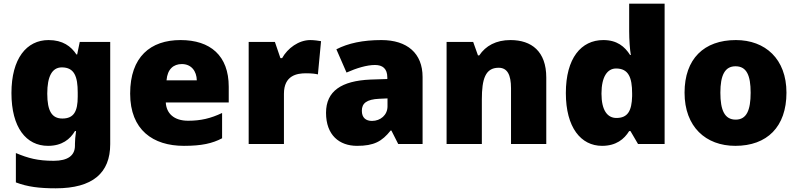

<svg xmlns="http://www.w3.org/2000/svg" viewBox="-20 -780 4323 1040"><path d="M243 -563C124 -563 42 -463 42 -276C42 -89 122 10 240 10C316 10 360 -26 386 -70H392C388 -43 386 -18 386 -1V9C386 62 348 91 271 91C184 91 133 77 66 49V208C129 232 193 240 282 240C482 240 577 157 577 1V-553H412L398 -485H394C365 -529 320 -563 243 -563ZM315 -415C383 -415 401 -365 401 -279V-256C401 -177 380 -138 318 -138C262 -138 236 -177 236 -273C236 -366 262 -415 315 -415Z M958 -563C795 -563 685 -472 685 -273C685 -76 809 10 976 10C1072 10 1130 -3 1183 -31V-168C1122 -139 1068 -126 999 -126C921 -126 881 -167 878 -225H1219V-310C1219 -479 1119 -563 958 -563ZM965 -433C1017 -433 1045 -394 1046 -345H882C887 -406 920 -433 965 -433Z M1661 -563C1598 -563 1538 -519 1508 -465H1499L1469 -553H1327V0H1518V-272C1518 -372 1589 -383 1637 -383C1672 -383 1689 -380 1702 -377L1719 -557C1708 -559 1682 -563 1661 -563Z M2046 -563C1946 -563 1866 -546 1802 -513L1857 -387C1911 -411 1967 -428 2011 -428C2052 -428 2078 -409 2078 -360V-352L1986 -349C1830 -342 1746 -287 1746 -169C1746 -48 1818 10 1914 10C2006 10 2049 -14 2096 -73H2100L2137 0H2269V-363C2269 -491 2186 -563 2046 -563ZM2035 -245 2079 -247V-204C2079 -157 2041 -125 1995 -125C1962 -125 1940 -142 1940 -180C1940 -220 1965 -242 2035 -245Z M2745 -563C2667 -563 2611 -532 2576 -480H2569L2543 -553H2399V0H2590V-242C2590 -352 2609 -413 2681 -413C2728 -413 2748 -375 2748 -302V0H2939V-360C2939 -502 2859 -563 2745 -563Z M3241 10C3317 10 3361 -26 3388 -70H3395L3436 0H3580V-760H3388V-612C3388 -565 3392 -510 3397 -482H3393C3364 -528 3322 -563 3248 -563C3128 -563 3045 -465 3045 -276C3045 -89 3127 10 3241 10ZM3319 -141C3271 -141 3238 -181 3238 -273C3238 -366 3271 -409 3317 -409C3384 -409 3404 -361 3404 -274V-259C3402 -179 3380 -141 3319 -141Z M4240 -278C4240 -461 4125 -563 3966 -563C3793 -563 3688 -461 3688 -278C3688 -93 3803 10 3963 10C4135 10 4240 -93 4240 -278ZM3882 -278C3882 -372 3906 -421 3964 -421C4024 -421 4046 -372 4046 -278C4046 -183 4024 -132 3965 -132C3905 -132 3882 -183 3882 -278Z"/></svg>

Font: Noto Sans Gujarati Black
Style: Regular
Weight: 900
Designer: Jelle Bosma - Monotype Design Team, Universal Thirst
Foundry: Monotype Imaging Inc.
Version: Version 2.106